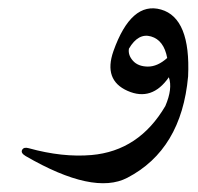

<svg xmlns="http://www.w3.org/2000/svg" viewBox="-20 -212 466 453"><path d="M247.6 -91.3Q289.6 -209.5 359.9 -189.5Q430.2 -169.4 423.8 -31.7Q408.2 141.1 280.3 207.5Q200.7 249 40.5 156.2Q28.3 148.9 32.2 141.6Q36.1 134.3 47.9 137.7Q127.4 159.7 195.8 153.8Q308.1 144 370.1 38.1Q387.7 -2.9 378.4 -29.8Q338.4 27.8 281 2.4Q223.6 -22.9 247.6 -91.3ZM374.5 -75.2Q366.7 -117.2 336.4 -126Q306.2 -134.8 284.2 -97.2Q281.7 -82 293.7 -68.6Q305.7 -55.2 328.6 -54.9Q351.6 -54.7 374.5 -75.2Z"/></svg>

Font: Amiri Typewriter
Style: Regular
Weight: 400
Monospace: yes
Designer: Khaled Hosny
Version: Version 1.1